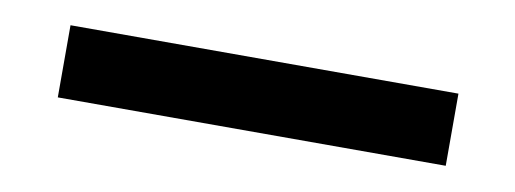

<svg xmlns="http://www.w3.org/2000/svg" viewBox="-27 -73 639 238"><g transform="rotate(10 293.0 45.5)"><path d="M48.8 90.8V0H537.1V90.8Z"/></g></svg>

Font: Cascadia Mono
Style: Regular
Weight: 400
Monospace: yes
Designer: Aaron Bell
Foundry: Saja Typeworks
Version: Version 2404.023